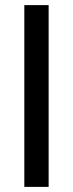

<svg xmlns="http://www.w3.org/2000/svg" viewBox="-20 -730 286 750"><path d="M75 0H170V-710H75Z"/></svg>

Font: Uncut Sans Medium
Style: Regular
Weight: 500
Designer: Kasper Nordkvist
Foundry: UNCUT.wtf
Version: Version 1.304;Glyphs 3.2 (3246)